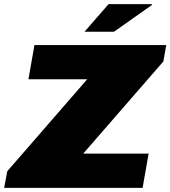

<svg xmlns="http://www.w3.org/2000/svg" viewBox="-39 -905 821 925"><path d="M-19 0 -4 -80 381 -523H98L127 -688H762L748 -609L362 -165H677L648 0ZM368 -752 484 -885H692L693 -881L510 -752Z"/></svg>

Font: Archivo SemiBold Black
Style: Italic
Weight: 900
Italic angle: -10°
Version: Version 2.001